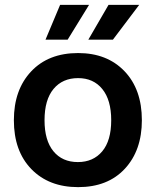

<svg xmlns="http://www.w3.org/2000/svg" viewBox="-20 -760 640 789"><path d="M301 9Q181 9 109 -65Q37 -139 37 -266Q37 -391 108 -466.5Q179 -542 301 -542Q420 -542 491.5 -467.5Q563 -393 563 -266Q563 -142 493 -66.5Q423 9 301 9ZM300 -94Q363 -94 400 -138Q437 -182 437 -266Q437 -349 400.5 -394Q364 -439 301 -439Q237 -439 200 -394.5Q163 -350 163 -266Q163 -183 199.5 -138.5Q236 -94 300 -94ZM167 -597 227 -740H346L258 -597ZM343 -597 426 -740H552L444 -597Z"/></svg>

Font: Mona Sans SemiBold
Style: Regular
Weight: 600
Designer: Deni Anggara
Foundry: GitHub
Version: Version 2.000;Glyphs 3.2.3 (3260)